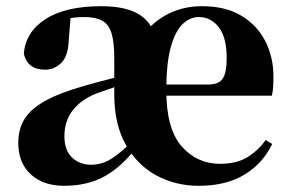

<svg xmlns="http://www.w3.org/2000/svg" viewBox="-20 -583 936 620"><path d="M187 17Q120 17 79.5 -20Q39 -57 39 -122Q39 -166 59 -198.5Q79 -231 125.5 -257Q172 -283 253 -306Q291 -317 342.5 -330Q394 -343 434 -353V-330Q394 -317 355 -303.5Q316 -290 291 -281Q243 -262 215.5 -227.5Q188 -193 188 -143Q188 -98 212.5 -74.5Q237 -51 274 -51Q297 -51 317.5 -59Q338 -67 362.5 -86.5Q387 -106 421 -140L438 -125H435Q397 -73 358.5 -41.5Q320 -10 278.5 3.5Q237 17 187 17ZM622 17Q547 17 485 -16.5Q423 -50 386 -116Q349 -182 349 -278V-394Q349 -447 340 -476Q331 -505 309.5 -516.5Q288 -528 250 -528Q226 -528 200 -523Q174 -518 136 -504L208 -529L202 -453Q200 -401 177.5 -379.5Q155 -358 126 -358Q69 -358 57 -409Q62 -479 126.5 -521Q191 -563 307 -563Q388 -563 431.5 -535Q475 -507 488 -444L427 -446Q459 -502 512.5 -532.5Q566 -563 632 -563Q708 -563 759 -532.5Q810 -502 836.5 -450.5Q863 -399 863 -335Q863 -316 862 -302Q861 -288 858 -274H416V-310H651Q687 -310 699.5 -329.5Q712 -349 712 -395Q712 -462 686.5 -495Q661 -528 622 -528Q593 -528 569 -504.5Q545 -481 531 -429Q517 -377 517 -291Q517 -167 566.5 -110.5Q616 -54 691 -54Q744 -54 779 -75.5Q814 -97 838 -131L859 -118Q828 -54 768.5 -18.5Q709 17 622 17Z"/></svg>

Font: Noto Serif KR ExtraLight Black
Style: Regular
Weight: 900
Version: Version 2.003-H1;hotconv 1.1.1;makeotfexe 2.6.0